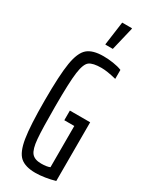

<svg xmlns="http://www.w3.org/2000/svg" viewBox="-232 -944 788 1000"><g transform="rotate(30 162.5 -444.0)"><path d="M34 -344Q34 -496 46 -569Q58 -642 89 -669Q120 -696 185 -696Q213 -696 243.5 -691.5Q274 -687 296 -678V-624Q240 -638 206 -638Q155 -638 134 -622.5Q113 -607 105 -548Q97 -489 97 -344Q97 -208 102 -150Q107 -92 124.5 -70.5Q142 -49 182 -49Q216 -49 234 -57V-305H174V-363H296V-10Q269 -2 237.5 3Q206 8 180 8Q119 8 88.5 -18.5Q58 -45 46 -118.5Q34 -192 34 -344ZM162 -753V-758L181 -896H240V-891L207 -753Z"/></g></svg>

Font: Saira Ultra Condensed
Style: Regular
Weight: 400
Width: 1
Designer: Hector Gatti with collaboration of the Omnibus-Type team
Foundry: Omnibus-Type
Version: Version 1.001; ttfautohint (v1.8)